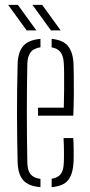

<svg xmlns="http://www.w3.org/2000/svg" viewBox="-20 -765 369 790"><path d="M52.5 -98Q51.5 -141 50.8 -190Q50 -239 50 -291.2Q50 -343.5 50.5 -396.8Q51 -450 52.5 -501Q54 -551.5 76 -576.2Q98 -601 146.5 -605V-570.5Q117.5 -566 105.5 -549.2Q93.5 -532.5 92.5 -504Q91.5 -458 91 -408Q90.5 -358 90.5 -305.8Q90.5 -253.5 91 -200.5Q91.5 -147.5 92.5 -95Q93.5 -62.5 106.2 -47.5Q119 -32.5 146.5 -29V5Q97 1 75.5 -23.5Q54 -48 52.5 -98ZM192.5 5V-29.5Q218 -33.5 229.8 -48.5Q241.5 -63.5 242.5 -95Q243.5 -110 243.2 -139.8Q243 -169.5 241.5 -197H281.5Q283 -174 283.2 -144Q283.5 -114 282.5 -98Q280 -48 260.2 -23.5Q240.5 1 192.5 5ZM136.5 -289V-322H242.5Q243.5 -357.5 243.8 -394.8Q244 -432 243.8 -461.8Q243.5 -491.5 242.5 -504Q241 -535.5 228.5 -551Q216 -566.5 192.5 -570V-605Q240 -600.5 260.2 -575Q280.5 -549.5 282.5 -502Q283 -491 283.5 -456.2Q284 -421.5 283.8 -376.2Q283.5 -331 281.5 -289ZM89.5 -640 13.5 -745H53.5L129.5 -640ZM189.5 -640 113.5 -745H153.5L229.5 -640Z"/></svg>

Font: Big Shoulders Stencil Text SC Thin
Style: Regular
Weight: 100
Designer: Patric King
Foundry: XO Type Co
Version: Version 2.001